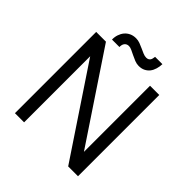

<svg xmlns="http://www.w3.org/2000/svg" viewBox="-196 -867 1006 1006"><g transform="rotate(45 307.0 -364.0)"><path d="M157.2 -632.3Q156.7 -651.4 162.4 -668.5Q168 -685.5 178.7 -698.5Q189.5 -711.4 205.3 -719Q221.2 -726.6 241.7 -726.6Q256.8 -726.6 271.5 -721.2Q286.1 -715.8 300 -709.2Q314 -702.6 326.7 -697.3Q339.4 -691.9 350.6 -691.9Q359.4 -691.9 364.7 -694.8Q370.1 -697.8 373.5 -702.4Q377 -707 378.4 -713.9Q379.9 -720.7 380.9 -728H435.1Q434.6 -709 429.4 -691.7Q424.3 -674.3 414.6 -661.6Q404.8 -648.9 389.6 -641.1Q374.5 -633.3 353.5 -633.3Q338.4 -633.3 323 -639.4Q307.6 -645.5 293.5 -652.6Q279.3 -659.7 266.6 -665.5Q253.9 -671.4 244.1 -671.4Q235.4 -671.4 229.2 -668.2Q223.1 -665 219.2 -659.7Q215.3 -654.3 213.6 -647Q211.9 -639.6 212.4 -632.3ZM537.6 0H464.8L138.2 -489.7V0H70.3V-602.1H142.6L469.2 -112.3V-602.1H537.6Z"/></g></svg>

Font: AKL 022
Style: Regular
Weight: 400
Designer: AKL
Foundry: AKL
Version: Version 2.053;August 19, 2024;FontCreator 13.0.0.2675 64-bit